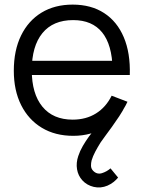

<svg xmlns="http://www.w3.org/2000/svg" viewBox="-20 -575 625 834"><path d="M447 231.3Q417.3 243.8 387.2 236.8Q357.2 229.7 337.7 208.3Q319.2 188 314.6 160.1Q310 132.2 320 102.7Q327.3 80.5 339.9 58.8Q352.5 37.2 366 18.7Q375 6 394 -16Q413 -38 433.4 -64.4Q453.8 -90.8 467.7 -117.3L524 -114.7Q513.2 -93.2 497.6 -69.5Q482 -45.8 466 -23.7Q450 -1.5 436.8 16.1Q423.7 33.7 417.3 43.3Q404.5 63.7 393.8 83.8Q383.2 103.8 378 121.7Q375.2 132.5 375.3 145Q375.5 157.5 384.7 167Q401.3 183.8 422.7 177.2Q444 170.5 460 156.3L493 196.3Q484.5 206.8 473 215.8Q461.5 224.8 447 231.3ZM298.3 15Q219.7 15 161.8 -19.9Q103.8 -54.8 71.9 -118.4Q40 -182 40 -267.7Q40 -356.2 71.5 -420.7Q103 -485.2 160.3 -520.1Q217.7 -555 295.7 -555Q375.7 -555 432.2 -518.3Q488.7 -481.7 517.7 -413.2Q546.7 -344.7 543.8 -249.3H469V-275.3Q467 -380.5 423.8 -434.1Q380.5 -487.7 297.7 -487.7Q210.5 -487.7 164.2 -431.1Q118 -374.5 118 -270Q118 -167.8 164.2 -111.6Q210.5 -55.3 295.7 -55.3Q353.7 -55.3 396.8 -82.2Q440 -109 465 -159.3L533.7 -133Q501.5 -62.3 439.2 -23.7Q377 15 298.3 15ZM92 -249.3V-311H504.7V-249.3Z"/></svg>

Font: Manrope ExtraLight
Style: Regular
Weight: 200
Designer: Mikhail Sharanda
Foundry: Mikhail Sharanda
Version: Version 4.505